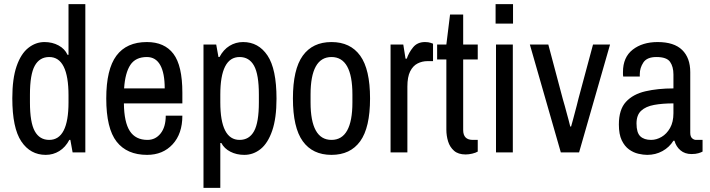

<svg xmlns="http://www.w3.org/2000/svg" viewBox="-20 -743 3459 936"><path d="M203 12Q128 12 84 -53.5Q40 -119 40 -264Q40 -360 61 -420.5Q82 -481 118 -509.5Q154 -538 197 -538Q235 -538 265.5 -521.5Q296 -505 309 -476H314V-723H396V0H334L323 -61H318Q299 -25 269 -6.5Q239 12 203 12ZM220 -61Q267 -61 290.5 -107Q314 -153 314 -244V-278Q314 -371 290.5 -418Q267 -465 220 -465Q173 -465 149.5 -422.5Q126 -380 126 -282V-244Q126 -146 149.5 -103.5Q173 -61 220 -61Z M697 12Q599 12 548.5 -52.5Q498 -117 498 -263Q498 -405 547.5 -471.5Q597 -538 696 -538Q782 -538 825.5 -480.5Q869 -423 869 -291V-239H584Q585 -147 613 -104Q641 -61 699 -61Q738 -61 763 -92.5Q788 -124 788 -179H869Q869 -91 821.5 -39.5Q774 12 697 12ZM585 -312H783Q783 -387 761 -426Q739 -465 696 -465Q641 -465 615.5 -426.5Q590 -388 585 -312Z M972 173V-526H1034L1045 -465H1050Q1069 -501 1099 -519.5Q1129 -538 1165 -538Q1240 -538 1284 -472.5Q1328 -407 1328 -262Q1328 -167 1307 -106Q1286 -45 1250.5 -16.5Q1215 12 1171 12Q1133 12 1103 -3.5Q1073 -19 1059 -46H1054V173ZM1148 -61Q1195 -61 1218.5 -103.5Q1242 -146 1242 -244V-282Q1242 -380 1218.5 -422.5Q1195 -465 1148 -465Q1101 -465 1077.5 -419Q1054 -373 1054 -282V-244Q1054 -153 1077.5 -107Q1101 -61 1148 -61Z M1596 12Q1504 12 1456 -54.5Q1408 -121 1408 -263Q1408 -405 1456 -471.5Q1504 -538 1596 -538Q1688 -538 1736 -471.5Q1784 -405 1784 -263Q1784 -121 1736 -54.5Q1688 12 1596 12ZM1596 -61Q1647 -61 1672.5 -107Q1698 -153 1698 -244V-282Q1698 -373 1672.5 -419Q1647 -465 1596 -465Q1545 -465 1519.5 -419Q1494 -373 1494 -282V-244Q1494 -153 1519.5 -107Q1545 -61 1596 -61Z M1884 0V-526H1946L1957 -457H1963Q1973 -487 1994 -512.5Q2015 -538 2052 -538Q2069 -538 2080 -534Q2091 -530 2091 -530V-445H2064Q2038 -445 2015.5 -433.5Q1993 -422 1979.5 -395Q1966 -368 1966 -321V0Z M2250 10Q2214 10 2193.5 -8Q2173 -26 2164.5 -53.5Q2156 -81 2156 -111V-453H2111V-526H2156L2174 -672H2238V-526H2309V-453H2238V-109Q2238 -61 2285 -61H2309V-4Q2299 2 2282 6Q2265 10 2250 10Z M2398 0V-526H2480V0ZM2396 -628V-723H2481V-628Z M2714 0 2563 -526H2653L2724 -259Q2729 -243 2733.5 -226Q2738 -209 2742.5 -192.5Q2747 -176 2751.5 -159.5Q2756 -143 2760 -126H2764Q2769 -143 2773.5 -160Q2778 -177 2782.5 -194Q2787 -211 2791.5 -228Q2796 -245 2800 -262L2871 -526H2954L2803 0Z M3135 12Q3116 12 3092 6.5Q3068 1 3046.5 -14.5Q3025 -30 3011 -59Q2997 -88 2997 -136Q2997 -209 3031.5 -246.5Q3066 -284 3126.5 -298Q3187 -312 3263 -312V-380Q3263 -418 3246.5 -441.5Q3230 -465 3180 -465Q3134 -465 3116.5 -438.5Q3099 -412 3099 -382V-370H3018Q3017 -375 3017 -380Q3017 -385 3017 -392Q3017 -464 3064.5 -501Q3112 -538 3186 -538Q3266 -538 3305.5 -499.5Q3345 -461 3345 -391V-96Q3345 -77 3354 -69Q3363 -61 3373 -61H3405V-4Q3398 0 3384.5 4Q3371 8 3351 8Q3319 8 3297.5 -10Q3276 -28 3268 -57H3263Q3243 -25 3209.5 -6.5Q3176 12 3135 12ZM3154 -61Q3180 -61 3205 -75.5Q3230 -90 3246.5 -119Q3263 -148 3263 -191V-239Q3209 -239 3168.5 -231.5Q3128 -224 3105.5 -203Q3083 -182 3083 -141Q3083 -96 3101.5 -78.5Q3120 -61 3154 -61Z"/></svg>

Font: Archivo Narrow
Style: Regular
Weight: 400
Designer: Hector Gatti
Foundry: Omnibus-Type
Version: Version 3.002